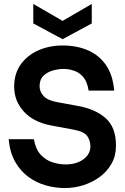

<svg xmlns="http://www.w3.org/2000/svg" viewBox="-20 -943 635 975"><path d="M309 12Q261 12 213 -1.5Q165 -15 124.5 -44.5Q84 -74 57 -121.5Q30 -169 24 -236H152Q161 -185 186.5 -157.5Q212 -130 246 -119Q280 -108 312 -108Q368 -108 403.5 -134Q439 -160 439 -200Q439 -229 423 -252Q407 -275 352 -285L239 -306Q150 -323 101 -376.5Q52 -430 52 -503Q52 -569 85 -615.5Q118 -662 174 -687Q230 -712 298 -712Q369 -712 425.5 -688Q482 -664 517.5 -613.5Q553 -563 560 -483H430Q423 -528 403 -551.5Q383 -575 356 -584Q329 -593 302 -593Q277 -593 248.5 -585Q220 -577 200.5 -558Q181 -539 181 -505Q181 -477 201.5 -455Q222 -433 272 -424L376 -405Q465 -389 517 -342.5Q569 -296 569 -204Q569 -152 546.5 -112Q524 -72 486.5 -44.5Q449 -17 403 -2.5Q357 12 309 12ZM298 -744 149 -824V-923L298 -837L446 -923V-824Z"/></svg>

Font: Host Grotesk Black
Style: Regular
Weight: 900
Designer: Doğukan Karapınar based on Poppins by Indian Type Foundry, Jonny Pinhorn
Foundry: Element Type
Version: Version 1.000; ttfautohint (v1.8.4.7-5d5b);gftools[0.9.33]